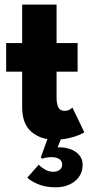

<svg xmlns="http://www.w3.org/2000/svg" viewBox="-20 -599 404 840"><path d="M7 -410.5H77V-579H227.5V-410.5H319.5V-285.5H227.5V-171Q227.5 -145.5 235 -129.8Q242.5 -114 262.5 -114Q276 -114 285.5 -120Q295 -126 297 -128L349 -20Q345.5 -17 327.2 -9Q309 -1 281 5.5Q253 12 218.5 12Q157 12 117 -22.8Q77 -57.5 77 -130V-285.5H7ZM225 220.5Q177.5 220.5 144.8 206Q112 191.5 99.5 178L149.5 121.5Q158.5 131.5 175.8 142Q193 152.5 212.5 152.5Q230.5 152.5 241.2 144Q252 135.5 252 121.5Q252 104.5 238.5 96.5Q225 88.5 206.5 88.5Q191 88.5 180.2 90.8Q169.5 93 166 95.5L158.5 89.5L197 -17L250 1L232 46Q260 44 285 52.5Q310 61 325.8 78.5Q341.5 96 341.5 122Q341.5 153 325.5 175Q309.5 197 282.8 208.8Q256 220.5 225 220.5Z"/></svg>

Font: League Spartan Thin
Style: Bold
Weight: 700
Version: Version 2.002